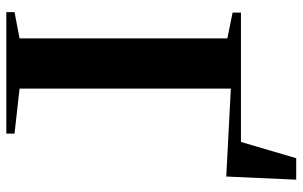

<svg xmlns="http://www.w3.org/2000/svg" viewBox="-195 -763 958 608"><g transform="rotate(90 284.0 -459.0)"><path d="M18.5 0V-26L101.5 -42V-700L20 -716.5V-743H429.5L481 -918H549L539 -696.5L260.5 -711V-42L403 -26V0Z"/></g></svg>

Font: Merriweather 120pt
Style: Bold
Weight: 700
Designer: Eben Sorkin
Foundry: Eben Sorkin
Version: Version 2.100